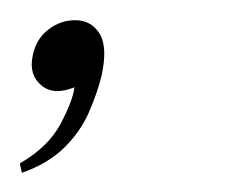

<svg xmlns="http://www.w3.org/2000/svg" viewBox="-62 -89 230 194"><path d="M13.2 -0.8Q-7.8 7.8 -20.4 -2.9Q-33.1 -13.6 -28.9 -33Q-25.6 -49.5 -13.2 -59.1Q-0.9 -68.6 13.9 -68.6Q30 -68.6 38.5 -55.2Q47 -41.8 40.6 -12.4Q36.2 5.4 27.6 25Q18.9 44.6 2.5 60.6Q-13.9 76.5 -39.9 85.6L-42 76.1Q-13.5 59.8 -0.9 36.3Q11.6 12.9 13.2 -0.8Z"/></svg>

Font: Emberly Black
Style: Italic
Weight: 900
Italic angle: -12°
Designer: Rajesh Rajput
Foundry: Rajesh Rajput
Version: Version 1.000